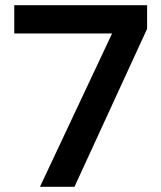

<svg xmlns="http://www.w3.org/2000/svg" viewBox="-20 -720 620 740"><path d="M134 0 412 -591H35V-700H547V-609L267 0Z"/></svg>

Font: Rethink Sans
Style: Bold
Weight: 700
Designer: The Rethink Sans project authors (Hans Thiessen). DM Sans designed by Colophon Foundry.
Foundry: Rethink Communications LLC
Version: Version 1.001